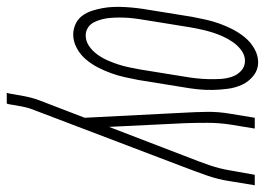

<svg xmlns="http://www.w3.org/2000/svg" viewBox="-145 -452 785 569"><g transform="rotate(90 247.5 -167.5)"><path d="M66 8Q49 8 34 1Q19 -6 9.5 -19Q0 -32 -5 -47.5Q-10 -63 -13 -79.5Q-16 -96 -16.5 -113Q-17 -130 -16 -147Q-15 -164 -13 -181Q-11 -198 -8 -215L13 -345Q17 -366 21.5 -386Q26 -406 33 -425.5Q40 -445 50 -464.5Q60 -484 74 -501Q88 -518 107.5 -529Q127 -540 147 -540Q170 -540 187.5 -526Q205 -512 214 -492.5Q223 -473 226 -451Q229 -429 229.5 -406Q230 -383 227.5 -360Q225 -337 221 -315L200 -185Q196 -164 191.5 -144Q187 -124 180 -104.5Q173 -85 163 -65.5Q153 -46 139 -29.5Q125 -13 105.5 -2.5Q86 8 66 8ZM68 -29Q85 -29 99.5 -39Q114 -49 124.5 -63.5Q135 -78 142 -94Q149 -110 154 -125.5Q159 -141 162.5 -157.5Q166 -174 169 -191L190 -321Q193 -338 195 -356Q197 -374 197.5 -392Q198 -410 197 -427.5Q196 -445 191 -461Q186 -477 173.5 -489Q161 -501 143 -501Q127 -501 112.5 -490.5Q98 -480 88 -465.5Q78 -451 71 -435.5Q64 -420 59 -404Q54 -388 50.5 -372Q47 -356 44 -339L23 -209Q21 -196 19 -183Q17 -170 16 -156.5Q15 -143 15 -129.5Q15 -116 16 -103Q17 -90 20 -78Q23 -66 28.5 -54.5Q34 -43 44.5 -36Q55 -29 68 -29ZM238 205 240 198Q244 174 248.5 150.5Q253 127 262 104L312 -26L297 -320Q295 -354 294.5 -388Q294 -422 300 -457L312 -530H344L332 -457Q327 -423 327 -390Q327 -357 328 -324L339 -98L430 -335Q442 -365 452.5 -395.5Q463 -426 468 -457L481 -530H512L500 -457Q495 -422 483 -388Q471 -354 458 -320L291 119Q283 138 279 158Q275 178 272 198L270 205Z"/></g></svg>

Font: Iosevka Curly XLtObl
Style: Regular
Weight: 200
Italic angle: -9°
Monospace: yes
Designer: Belleve Invis
Foundry: Belleve Invis
Version: Version 11.1.0; ttfautohint (v1.8.3)